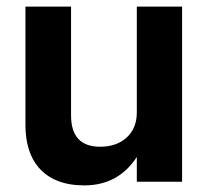

<svg xmlns="http://www.w3.org/2000/svg" viewBox="-20 -550 640 581"><path d="M531 0H394V-75Q338 11 235 11Q144 11 97 -43Q57 -90 57 -172V-530H195V-201Q195 -106 283 -106Q333 -106 363.5 -134Q394 -162 394 -210V-530H531Z"/></svg>

Font: Almarai Bold
Style: Regular
Weight: 700
Designer: Boutros International 2019
Foundry: Created by Boutros International 2019
Version: Version 1.10